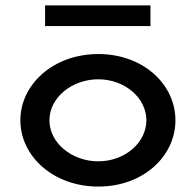

<svg xmlns="http://www.w3.org/2000/svg" viewBox="-20 -684 717 707"><path d="M534 -664H146V-588H534ZM162 -241C162 -324 244 -392 342 -392C439 -392 519 -324 519 -241C519 -158 439 -90 342 -90C244 -90 162 -158 162 -241ZM55 -241C55 -109 176 3 342 3C508 3 626 -109 626 -241C626 -373 508 -485 342 -485C176 -485 55 -373 55 -241Z"/></svg>

Font: Bluebird
Style: LiExt
Weight: 300
Designer: Jasper
Foundry: Cannot Into Space Fonts
Version: Version 0.98